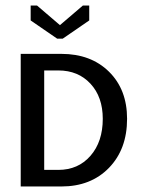

<svg xmlns="http://www.w3.org/2000/svg" viewBox="-20 -675 510 695"><path d="M187 -535 91 -601V-655H114L197 -584L280 -655H303V-601L207 -535ZM55 0V-480H202Q309 -480 374.5 -415.5Q440 -351 440 -245Q440 -135 374.5 -67.5Q309 0 202 0ZM140 -60H191Q263 -60 307.5 -111Q352 -162 352 -245Q352 -324 307.5 -372Q263 -420 191 -420H140Z"/></svg>

Font: Glametrix
Style: Bold
Weight: 700
Designer: gluk
Foundry: gluk
Version: Version 0.40